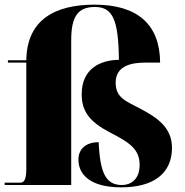

<svg xmlns="http://www.w3.org/2000/svg" viewBox="-26 -795 795 825"><path d="M495 10C633 10 713 -49 713 -160C713 -248 648 -290 579 -327C517 -360 471 -373 471 -440C471 -512 538 -526 598 -526H662C661 -690 565 -775 380 -775C214 -775 87 -713 87 -531V-536H8V-526H87V-70C87 -17 75 -10 59 -10H-6V0H280V-622C280 -725 309 -765 382 -765C458 -765 483 -711 485 -538C405 -537 325 -500 325 -390C325 -313 363 -269 450 -224C527 -184 574 -156 574 -86C574 -20 531 0 499 0C430 0 404 -48 398 -184C344 -184 311 -156 311 -109C311 -44 363 10 495 10Z"/></svg>

Font: Noto Serif Display Black
Style: Regular
Weight: 900
Designer: Monotype Design Team
Foundry: Monotype Imaging Inc.
Version: Version 2.009